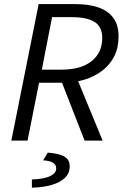

<svg xmlns="http://www.w3.org/2000/svg" viewBox="-20 -676 640 923"><path d="M34.5 0 165.8 -656.3H343.5Q404.7 -656.3 451.2 -640.9Q497.8 -625.5 523.9 -591.2Q550 -557 550 -500.7Q550 -446.4 529 -405Q507.9 -363.6 470.7 -335.5Q433.5 -307.4 385.4 -292.9Q337.4 -278.4 284 -278.4H167.8L112.4 0ZM181.1 -341.2H275.5Q369.6 -341.2 420.5 -382.2Q471.5 -423.2 471.5 -493.2Q471.5 -547.5 434.7 -570.5Q397.9 -593.5 325.1 -593.5H230.3ZM273.5 -289.9 340.5 -322.2 473.4 0H386.8ZM133.3 226.3 133.2 186.8Q193.7 184.5 221.9 170.2Q250.2 155.9 250.2 134.2Q250.2 116.4 235.4 106.5Q220.6 96.7 187.3 94.8L209.8 57.6Q253.2 61.5 275.9 70.2Q298.6 79 306.8 92.1Q315.1 105.3 315.1 124Q315.1 156.8 291.9 179.1Q268.7 201.5 227.5 213.2Q186.4 224.9 133.3 226.3Z"/></svg>

Font: SourceCodeVF
Style: Italic
Weight: 200
Italic angle: -11°
Monospace: yes
Designer: Paul D. Hunt, Teo Tuominen
Foundry: Adobe
Version: Version 1.026;hotconv 1.1.0;makeotfexe 2.6.0